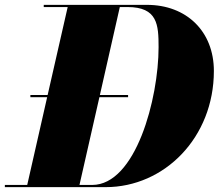

<svg xmlns="http://www.w3.org/2000/svg" viewBox="-46 -770 900 790"><path d="M79 -379V-370H148L66 -9H-26V0H388.5C631.5 0 834 -205 834 -478C834 -641 721.5 -750 558.5 -750H134V-741H232.5L150 -379ZM481 -370V-379H365L447 -741H478.5C602.5 -741 606.5 -668 606.5 -576C606.5 -364 512.5 -9 333 -9H281L363 -370Z"/></svg>

Font: Bodoni* 24pt Fatface
Style: Italic
Weight: 900
Italic angle: -13°
Version: Version 2.3